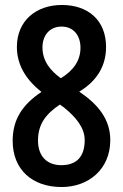

<svg xmlns="http://www.w3.org/2000/svg" viewBox="-20 -743 494 773"><path d="M229 -723C126 -723 48 -660 48 -554C48 -485 81 -425 147 -373C69 -321 31 -261 31 -176C31 -60 110 10 228 10C337 10 424 -62 424 -179C424 -262 376 -322 299 -374C372 -418 407 -479 407 -554C407 -662 334 -723 229 -723ZM228 -636C276 -636 304 -600 304 -551C304 -498 275 -459 225 -428C182 -459 151 -498 151 -552C151 -603 182 -636 228 -636ZM133 -177C133 -242 163 -283 221 -322L238 -310C287 -270 321 -228 321 -179C321 -111 287 -78 227 -78C169 -78 133 -114 133 -177Z"/></svg>

Font: Noto Sans Sinhala UI ExtraCondensed SemiBold
Style: Regular
Weight: 600
Width: 2
Designer: Jelle Bosma - Monotype Design Team
Foundry: Monotype Imaging Inc.
Version: Version 2.006